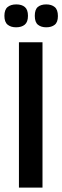

<svg xmlns="http://www.w3.org/2000/svg" viewBox="-26 -852 283 872"><path d="M60 0V-660H167V0ZM184 -728Q161 -728 146.5 -739.5Q132 -751 132 -780Q132 -809 146 -820.5Q160 -832 184 -832Q208 -832 222.5 -820Q237 -808 237 -779Q237 -751 222.5 -739.5Q208 -728 184 -728ZM47 -728Q23 -728 8.5 -740Q-6 -752 -6 -780Q-6 -808 8.5 -820Q23 -832 48 -832Q73 -832 87 -820Q101 -808 101 -780Q101 -752 86.5 -740Q72 -728 47 -728Z"/></svg>

Font: Bricolage Grotesque 24pt Condensed Medium
Style: Regular
Weight: 500
Width: 3
Designer: Mathieu Triay
Foundry: Atelier Triay
Version: Version 1.001;gftools[0.9.33.dev8+g029e19f]